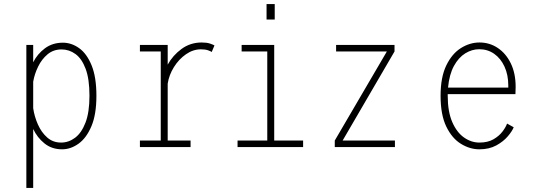

<svg xmlns="http://www.w3.org/2000/svg" viewBox="-20 -720 2640 940"><path d="M109 200V-500H142.5V-415Q163 -456 200 -483.5Q237 -511 288 -511Q330 -511 367.5 -484.2Q405 -457.5 428.5 -400Q452 -342.5 452 -251Q452 -159.5 427.5 -101.8Q403 -44 364.5 -16.5Q326 11 284 11Q234 11 198.2 -17.5Q162.5 -46 142.5 -88.5V200ZM281.5 -478Q241.5 -478 213 -454.2Q184.5 -430.5 166.8 -394.2Q149 -358 142.5 -320V-190Q148.5 -149 165.8 -110.2Q183 -71.5 211.2 -46.8Q239.5 -22 279 -22Q316 -22 347.5 -45.5Q379 -69 398.5 -119.5Q418 -170 418 -251Q418 -333.5 399.2 -383.2Q380.5 -433 349.5 -455.5Q318.5 -478 281.5 -478Z M665 0V-32H767V-468H665V-500H801V-403.5Q826 -449 869 -480.5Q912 -512 967.5 -512Q992 -512 1007.8 -506.8Q1023.5 -501.5 1030 -497.5L1016.5 -465.5Q1012 -469 998.5 -473.8Q985 -478.5 963.5 -478.5Q925 -478.5 890.2 -454.2Q855.5 -430 831.5 -391.5Q807.5 -353 801 -310.5V-32H913V0Z M1285 -700H1325V-624.5H1285ZM1143 0V-32H1288.5V-468H1163V-500H1322.5V-32H1464V0Z M1619 0V-32L1874 -468H1625.5V-500H1911.5V-468L1657.5 -32H1913.5V0Z M2327 11Q2280.5 11 2236.8 -15.8Q2193 -42.5 2165 -100.2Q2137 -158 2137 -251Q2137 -342 2165 -399.8Q2193 -457.5 2236.8 -484.8Q2280.5 -512 2327.5 -512Q2377 -512 2417 -485.2Q2457 -458.5 2480.8 -409.8Q2504.5 -361 2504.5 -295Q2504.5 -276 2503.5 -259H2172Q2172 -255 2172 -251Q2172 -173.5 2194 -122.8Q2216 -72 2251.5 -47Q2287 -22 2327 -22Q2368 -22 2395.8 -38Q2423.5 -54 2440 -75.8Q2456.5 -97.5 2462.5 -115L2495 -97Q2488 -78.5 2466.5 -53Q2445 -27.5 2410 -8.2Q2375 11 2327 11ZM2326 -479Q2290.5 -479 2257.8 -458.8Q2225 -438.5 2202.2 -396.8Q2179.5 -355 2173.5 -291H2468.5V-301.5Q2468.5 -353.5 2450 -393.8Q2431.5 -434 2399.5 -456.5Q2367.5 -479 2326 -479Z"/></svg>

Font: Trispace SemiCondensed Thin
Style: Regular
Weight: 100
Width: 4
Designer: Tyler Finck
Foundry: Etcetera Type Company
Version: Version 1.210; ttfautohint (v1.8.3)